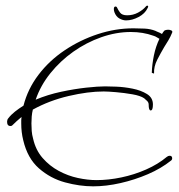

<svg xmlns="http://www.w3.org/2000/svg" viewBox="-20 -620 631 678"><path d="M309 38Q261 38 209.5 24Q158 10 117.5 -25.5Q77 -61 62 -125Q55 -153 55 -184Q55 -190 55 -195.5Q55 -201 56 -207Q38 -192 23 -177Q21 -175 17 -175Q5 -175 5 -190Q5 -197 9 -202Q19 -215 33 -226Q47 -237 63 -247Q78 -306 116 -356Q154 -406 208.5 -442.5Q263 -479 325.5 -499.5Q388 -520 451 -520Q471 -520 491 -519Q511 -518 529 -511L531 -510Q531 -510 531 -510Q531 -510 530 -511Q530 -511 530 -511L531 -510L533 -509H534H535Q535 -509 534 -509Q534 -509 534 -509Q534 -509 533 -509Q546 -504 552 -500L557 -508V-507Q559 -512 564 -513.5Q569 -515 574 -515Q580 -515 585 -512.5Q590 -510 588 -505Q582 -490 574.5 -477.5Q567 -465 560 -454Q547 -432 535 -408.5Q523 -385 524 -361Q524 -360 521 -361Q518 -362 516 -363Q517 -393 523.5 -424.5Q530 -456 543 -483Q539 -485 533.5 -488.5Q528 -492 524 -493Q523 -493 522.5 -493.5Q522 -494 521 -494Q485 -507 442 -507Q390 -507 337.5 -488.5Q285 -470 239 -437.5Q193 -405 158 -361.5Q123 -318 106 -268Q149 -286 196 -296Q243 -306 284.5 -310.5Q326 -315 351 -315Q363 -315 390.5 -314Q418 -313 448 -307Q478 -301 499 -288Q520 -275 520 -251Q520 -230 512 -230Q505 -230 505 -251Q505 -258 499.5 -263.5Q494 -269 489 -273Q476 -282 447.5 -287Q419 -292 390 -294.5Q361 -297 346 -297Q291 -297 222.5 -281Q154 -265 96 -233Q93 -221 92 -208.5Q91 -196 91 -184Q91 -171 92 -157.5Q93 -144 97 -130Q106 -90 130.5 -62Q155 -34 187.5 -16.5Q220 1 255 8.5Q290 16 321 16Q363 16 408.5 6.5Q454 -3 496 -21.5Q538 -40 569 -66Q574 -70 579 -70Q588 -70 588 -61Q588 -56 584 -53Q549 -25 502.5 -5Q456 15 405.5 26.5Q355 38 309 38ZM531 -510Q532 -510 532 -510ZM532 -510Q532 -510 533 -509ZM533 -509Q533 -509 533 -509ZM425 -548Q414 -548 402 -554.5Q390 -561 384 -577Q382 -583 382 -588Q382 -597 388 -597Q392 -597 394 -592Q397 -585 404 -575.5Q411 -566 429 -566Q450 -566 467.5 -575.5Q485 -585 495 -597Q497 -600 500 -600Q506 -600 501 -591Q492 -572 469.5 -560Q447 -548 425 -548Z"/></svg>

Font: Fuggles
Style: Regular
Weight: 400
Designer: Rob Leuschke
Foundry: Robert E. Leuschke
Version: Version 1.100; ttfautohint (v1.8.3)